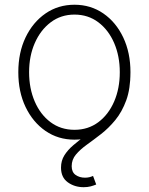

<svg xmlns="http://www.w3.org/2000/svg" viewBox="-20 -570 620 799"><path d="M290 11.2Q222.2 11.2 169.4 -25.1Q116.7 -61.5 86.4 -124.8Q56.2 -188 56.2 -269.5Q56.2 -351.1 86.4 -414.3Q116.7 -477.5 169.4 -513.9Q222.2 -550.3 290 -550.3Q357.4 -550.3 410.2 -513.9Q462.9 -477.5 492.9 -414.1Q522.9 -350.6 522.9 -269.5Q522.9 -188 492.9 -124.8Q462.9 -61.5 410.4 -25.1Q357.9 11.2 290 11.2ZM290 -29.8Q346.7 -29.8 389.2 -61.5Q431.6 -93.3 455.1 -147.7Q478.5 -202.1 478.5 -269.5Q478.5 -336.4 455.1 -390.9Q431.6 -445.3 389.2 -477.3Q346.7 -509.3 290 -509.3Q233.4 -509.3 190.9 -477.1Q148.4 -444.8 124.8 -390.9Q101.1 -336.9 101.1 -269.5Q101.1 -202.1 124.5 -147.7Q147.9 -93.3 190.4 -61.5Q232.9 -29.8 290 -29.8ZM328.1 209Q290.5 209 262.2 188.7Q233.9 168.5 233.9 127.4Q233.9 98.6 248 76.2Q262.2 53.7 285.2 34.2Q308.1 14.6 335.7 -5.4Q363.3 -25.4 390.9 -49.1Q418.5 -72.8 441.4 -103Q464.4 -133.3 478.3 -174.1Q492.2 -214.8 492.2 -269.5H522.9Q522.9 -200.7 505.4 -152.6Q487.8 -104.5 460 -70.6Q432.1 -36.6 400.6 -12.2Q369.1 12.2 341.3 32.2Q313.5 52.2 295.9 73.2Q278.3 94.2 278.3 121.6Q278.3 146.5 294.7 158Q311 169.4 333.5 169.4Q343.3 169.4 351.6 167.5Q359.9 165.5 367.2 162.1L380.4 197.8Q370.1 202.1 357.2 205.6Q344.2 209 328.1 209Z"/></svg>

Font: Inter 16pt ExtraLight
Style: Regular
Weight: 250
Version: Version 4.001;git-66647c0bb